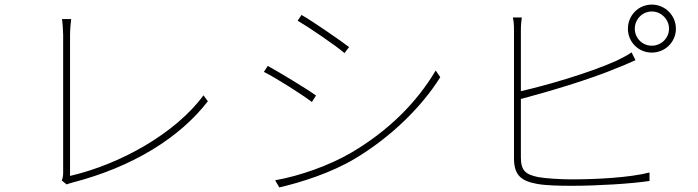

<svg xmlns="http://www.w3.org/2000/svg" viewBox="-20 -810 3040 836"><path d="M249 -24 270 -7C278 -10 287 -13 295 -15C558 -83 762 -210 885 -369L866 -395C745 -230 505 -95 285 -44C285 -70 285 -580 285 -659C285 -678 288 -716 290 -727H250C252 -716 255 -674 255 -658C255 -580 255 -106 255 -57C255 -41 252 -31 249 -24Z M1293 -745 1276 -720C1327 -690 1440 -613 1480 -579L1500 -605C1465 -632 1345 -715 1293 -745ZM1178 -25 1196 6C1293 -16 1425 -59 1525 -119C1681 -212 1816 -344 1897 -474L1877 -503C1795 -364 1671 -240 1509 -145C1415 -90 1286 -44 1178 -25ZM1146 -523 1129 -497C1183 -470 1296 -398 1338 -366L1356 -394C1321 -420 1197 -495 1146 -523Z M2744 -685C2744 -726 2777 -760 2818 -760C2859 -760 2893 -726 2893 -685C2893 -644 2859 -611 2818 -611C2777 -611 2744 -644 2744 -685ZM2714 -685C2714 -627 2760 -581 2818 -581C2876 -581 2923 -627 2923 -685C2923 -743 2876 -790 2818 -790C2760 -790 2714 -743 2714 -685ZM2252 -734H2213C2217 -717 2218 -701 2218 -676C2218 -631 2218 -198 2218 -120C2218 -44 2253 -21 2320 -9C2360 -2 2418 -1 2472 -1C2580 -1 2729 -10 2808 -22V-59C2724 -37 2579 -29 2472 -29C2418 -29 2356 -33 2323 -39C2271 -50 2248 -65 2248 -124V-379C2361 -409 2550 -464 2674 -517C2701 -527 2728 -540 2747 -548L2730 -582C2713 -570 2688 -557 2663 -545C2542 -491 2361 -439 2248 -413V-676C2248 -703 2250 -717 2252 -734Z"/></svg>

Font: Noto Sans CJK SC Thin
Style: Regular
Weight: 100
Designer: Ryoko NISHIZUKA 西塚涼子 (kana, bopomofo & ideographs); Paul D. Hunt (Latin, Greek & Cyrillic); Sandoll Communications 산돌커뮤니
Foundry: Adobe
Version: Version 2.004;hotconv 1.0.118;makeotfexe 2.5.65603